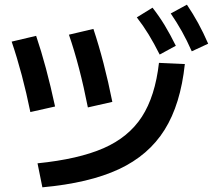

<svg xmlns="http://www.w3.org/2000/svg" viewBox="-20 -802 904 812"><path d="M652.3 -536.1 761.7 -531.2Q743.7 -360.8 676 -252.9Q608.4 -145 482.7 -86.4Q356.9 -27.8 159.2 -9.8L138.7 -111.3Q312 -128.9 418 -175.3Q523.9 -221.7 580.1 -308.3Q636.2 -395 652.3 -536.1ZM29.3 -626 132.8 -650.4Q175.8 -523.9 212.9 -351.6L108.4 -328.1Q75.2 -491.2 29.3 -626ZM271.5 -655.3 375 -679.7Q420.9 -542 455.1 -371.1L351.6 -347.7Q317.4 -522 271.5 -655.3ZM558.6 -728.5 625 -769.5Q653.3 -733.4 676.5 -695.1Q699.7 -656.7 723.6 -608.4L655.3 -571.3Q631.3 -619.1 608.6 -656.2Q585.9 -693.4 558.6 -728.5ZM702.1 -745.1 770.5 -782.2Q796.4 -743.7 818.1 -704.1Q839.8 -664.6 860.4 -617.2L791 -585Q770.5 -631.3 749.3 -669.2Q728 -707 702.1 -745.1Z"/></svg>

Font: Pretendard GOV SemiBold
Style: Regular
Weight: 600
Designer: Base glyphs from Inter by Rasmus Andersson; Hangeul glyphs from Noto Sans CJK(Source Han Sans) by Jang Soo-young and Kan
Foundry: Kil Hyung-jin
Version: Version 1.309